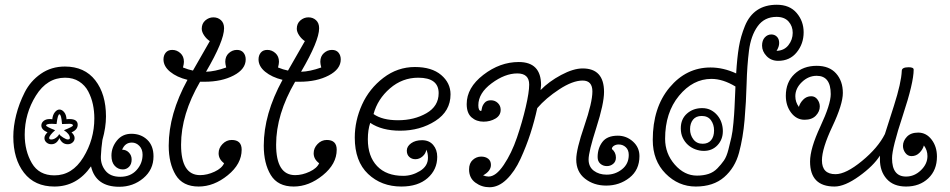

<svg xmlns="http://www.w3.org/2000/svg" viewBox="-20 -774 3996 808"><path d="M230 -193Q219 -167 196 -167Q184 -167 175.5 -174.5Q167 -182 167 -193Q167 -205 180 -217Q154 -228 154 -246Q154 -257 163.5 -265Q173 -273 189 -273Q196 -273 200 -272Q202 -291 211 -302Q220 -313 230 -313Q241 -313 250 -302Q259 -291 260 -272Q263 -273 272 -273Q307 -273 307 -249Q307 -228 281 -217Q294 -205 294 -193Q294 -182 285.5 -174.5Q277 -167 265 -167Q241 -167 230 -193ZM229 -210Q233 -203 246 -195Q259 -187 265 -187Q274 -187 274 -193Q274 -210 249 -226Q287 -241 287 -246Q287 -253 272 -253L241 -252Q238 -293 230 -293Q223 -293 218 -252Q213 -252 208 -252.5Q203 -253 199 -253Q174 -253 174 -246Q174 -241 212 -226Q187 -204 187 -193Q187 -187 196 -187Q206 -187 216 -194.5Q226 -202 229 -210ZM209 11Q126 11 81 -47Q36 -105 36 -199Q36 -242 48 -290Q60 -338 84 -385.5Q108 -433 152 -463.5Q196 -494 253 -494Q336 -494 381 -436Q426 -378 426 -284Q426 -238 411 -185Q406 -151 404.5 -116.5Q403 -82 423.5 -56Q444 -30 486 -30Q529 -30 554.5 -58Q580 -86 580 -123Q580 -146 566.5 -160Q553 -174 535 -174Q506 -174 494 -144Q511 -144 522.5 -132Q534 -120 534 -103Q534 -83 523 -72Q512 -61 497 -61Q477 -61 463 -76Q449 -91 449 -119Q449 -154 472 -182.5Q495 -211 533 -211Q573 -211 599.5 -186Q626 -161 626 -116Q626 -60 583 -24Q540 12 482 12Q383 12 363 -74Q304 11 209 11ZM209 -36Q284 -36 330.5 -111.5Q377 -187 377 -276Q377 -306 371 -334.5Q365 -363 351.5 -389Q338 -415 313 -431Q288 -447 254 -447Q178 -447 131 -371.5Q84 -296 84 -207Q84 -139 114 -87.5Q144 -36 209 -36Z M841 -430H822Q742 -293 742 -165Q742 -37 822 -37Q852 -37 883 -51.5Q914 -66 923 -87Q900 -104 900 -129Q900 -151 916.5 -168Q933 -185 955 -185Q997 -185 997 -144Q997 -84 938.5 -36.5Q880 11 816 11Q749 11 719.5 -37.5Q690 -86 690 -161Q690 -294 769 -438Q724 -449 696 -472Q668 -495 668 -524Q668 -541 677.5 -552.5Q687 -564 705 -564Q724 -564 739 -550.5Q754 -537 754 -514Q754 -505 750 -490Q772 -481 792 -477Q860 -595 863 -601Q849 -610 839 -625Q829 -640 829 -653Q829 -675 844 -688Q859 -701 878 -701Q897 -701 910 -689Q923 -677 923 -655Q923 -602 847 -472Q884 -473 932 -490Q928 -505 928 -514Q928 -537 943 -550.5Q958 -564 977 -564Q995 -564 1004.5 -552.5Q1014 -541 1014 -524Q1014 -483 963.5 -456.5Q913 -430 841 -430Z M1241 -430H1222Q1142 -293 1142 -165Q1142 -37 1222 -37Q1252 -37 1283 -51.5Q1314 -66 1323 -87Q1300 -104 1300 -129Q1300 -151 1316.5 -168Q1333 -185 1355 -185Q1397 -185 1397 -144Q1397 -84 1338.5 -36.5Q1280 11 1216 11Q1149 11 1119.5 -37.5Q1090 -86 1090 -161Q1090 -294 1169 -438Q1124 -449 1096 -472Q1068 -495 1068 -524Q1068 -541 1077.5 -552.5Q1087 -564 1105 -564Q1124 -564 1139 -550.5Q1154 -537 1154 -514Q1154 -505 1150 -490Q1172 -481 1192 -477Q1260 -595 1263 -601Q1249 -610 1239 -625Q1229 -640 1229 -653Q1229 -675 1244 -688Q1259 -701 1278 -701Q1297 -701 1310 -689Q1323 -677 1323 -655Q1323 -602 1247 -472Q1284 -473 1332 -490Q1328 -505 1328 -514Q1328 -537 1343 -550.5Q1358 -564 1377 -564Q1395 -564 1404.5 -552.5Q1414 -541 1414 -524Q1414 -483 1363.5 -456.5Q1313 -430 1241 -430Z M1774 -144Q1772 -128 1758.5 -116Q1745 -104 1728 -104Q1713 -104 1702.5 -113.5Q1692 -123 1692 -140Q1692 -158 1710 -171Q1728 -184 1756 -184Q1786 -184 1803 -164Q1820 -144 1820 -114Q1820 -60 1779.5 -24.5Q1739 11 1669 11Q1585 11 1529 -42Q1473 -95 1473 -195Q1473 -266 1503.5 -333.5Q1534 -401 1593.5 -446.5Q1653 -492 1726 -492Q1797 -492 1836.5 -458.5Q1876 -425 1876 -377Q1876 -306 1812 -265Q1748 -224 1664 -224Q1587 -224 1538 -257Q1528 -227 1528 -188Q1528 -116 1567 -75Q1606 -34 1677 -34Q1714 -34 1747.5 -54.5Q1781 -75 1781 -110Q1781 -130 1774 -144ZM1552 -294Q1589 -268 1655 -268Q1723 -268 1774.5 -297.5Q1826 -327 1826 -382Q1826 -447 1740 -447Q1673 -447 1621 -402Q1569 -357 1552 -294Z M2046 -80Q2046 -54 2013 -36Q2025 -31 2036 -31Q2067 -31 2100 -80Q2133 -129 2155.5 -195Q2178 -261 2192.5 -323.5Q2207 -386 2207 -418Q2207 -465 2157 -465Q2105 -465 2049 -423.5Q1993 -382 1993 -331Q1993 -307 2005 -307Q2006 -307 2008 -318.5Q2010 -330 2019 -341Q2028 -352 2046 -352Q2063 -352 2075 -340.5Q2087 -329 2087 -312Q2087 -288 2065 -275Q2043 -262 2015 -262Q1985 -262 1964.5 -280Q1944 -298 1944 -336Q1944 -405 2014 -459Q2084 -513 2163 -513Q2257 -513 2257 -416Q2257 -413 2255 -395Q2290 -431 2341.5 -458.5Q2393 -486 2432 -486Q2522 -486 2522 -387Q2522 -338 2489.5 -236.5Q2457 -135 2457 -103Q2457 -72 2479 -55.5Q2501 -39 2533 -39Q2569 -39 2597.5 -61.5Q2626 -84 2626 -122Q2626 -143 2613.5 -154.5Q2601 -166 2584 -166Q2572 -166 2563.5 -160.5Q2555 -155 2555 -147Q2572 -133 2572 -111Q2572 -94 2560.5 -84.5Q2549 -75 2534 -75Q2518 -75 2506.5 -85Q2495 -95 2495 -113Q2495 -150 2515 -176.5Q2535 -203 2580 -203Q2616 -203 2643.5 -178.5Q2671 -154 2671 -117Q2671 -59 2629 -26Q2587 7 2531 7Q2479 7 2442 -22Q2405 -51 2405 -103Q2405 -145 2439 -244Q2473 -343 2473 -389Q2473 -435 2432 -435Q2390 -435 2333.5 -398Q2277 -361 2241 -319Q2229 -264 2212 -211.5Q2195 -159 2170.5 -105.5Q2146 -52 2112 -19Q2078 14 2040 14Q2007 14 1980.5 -5.5Q1954 -25 1954 -61Q1954 -87 1969.5 -101Q1985 -115 2005 -115Q2023 -115 2034.5 -106Q2046 -97 2046 -80Z M2845 -234Q2845 -273 2871 -296Q2897 -319 2935 -319Q2956 -319 2972 -310.5Q2988 -302 2999.5 -288Q3011 -274 3016.5 -257Q3022 -240 3022 -222Q3022 -187 2999.5 -163Q2977 -139 2942 -139Q2924 -139 2906.5 -145.5Q2889 -152 2875.5 -164Q2862 -176 2853.5 -193.5Q2845 -211 2845 -234ZM3248 -703Q3197 -703 3168.5 -663.5Q3140 -624 3132 -561Q3124 -498 3122 -422Q3120 -346 3113.5 -270Q3107 -194 3090 -131Q3073 -68 3027.5 -28.5Q2982 11 2908 11Q2835 11 2781 -43.5Q2727 -98 2727 -185Q2727 -321 2797.5 -405.5Q2868 -490 2970 -490Q3024 -490 3078 -465Q3082 -531 3089.5 -576Q3097 -621 3115 -665Q3133 -709 3166.5 -731.5Q3200 -754 3249 -754Q3303 -754 3332.5 -719.5Q3362 -685 3362 -638Q3362 -590 3333 -554Q3304 -518 3255 -518Q3225 -518 3206 -538Q3187 -558 3187 -582Q3187 -604 3198.5 -616.5Q3210 -629 3226 -629Q3240 -629 3249.5 -619.5Q3259 -610 3259 -593Q3259 -577 3248 -560Q3280 -561 3298 -584Q3316 -607 3316 -636Q3316 -664 3298.5 -683.5Q3281 -703 3248 -703ZM2913 -35Q2940 -35 2961.5 -42Q2983 -49 2999 -65.5Q3015 -82 3026.5 -98.5Q3038 -115 3045.5 -145Q3053 -175 3058 -196.5Q3063 -218 3066.5 -257Q3070 -296 3071 -319.5Q3072 -343 3074 -386Q3075 -402 3075 -410Q3022 -442 2974 -442Q2896 -442 2837.5 -371Q2779 -300 2779 -190Q2779 -128 2819.5 -81.5Q2860 -35 2913 -35ZM2884 -230Q2884 -206 2898 -187.5Q2912 -169 2937 -169Q2960 -169 2972.5 -184Q2985 -199 2985 -225Q2985 -250 2972 -268Q2959 -286 2933 -286Q2909 -286 2896.5 -270.5Q2884 -255 2884 -230Z M3417 -455Q3382 -455 3354.5 -428.5Q3327 -402 3327 -369Q3327 -344 3342 -324Q3346 -340 3360 -354.5Q3374 -369 3394 -369Q3410 -369 3420 -355.5Q3430 -342 3430 -326Q3430 -305 3413.5 -287.5Q3397 -270 3366 -270Q3332 -270 3309.5 -299.5Q3287 -329 3287 -371Q3287 -428 3323.5 -462.5Q3360 -497 3417 -497Q3470 -497 3498.5 -465Q3527 -433 3527 -383Q3527 -335 3483 -242Q3439 -149 3439 -99Q3439 -41 3496 -41Q3540 -41 3607.5 -96.5Q3675 -152 3704 -210Q3711 -232 3742 -329Q3773 -426 3775 -476Q3775 -491 3804 -491Q3825 -491 3825 -481Q3825 -426 3779.5 -288.5Q3734 -151 3734 -108Q3734 -31 3793 -31Q3828 -31 3855.5 -57.5Q3883 -84 3883 -117Q3883 -142 3868 -162Q3864 -146 3850 -131.5Q3836 -117 3816 -117Q3800 -117 3790 -130.5Q3780 -144 3780 -160Q3780 -181 3796.5 -198.5Q3813 -216 3844 -216Q3878 -216 3900.5 -186.5Q3923 -157 3923 -115Q3923 -58 3886.5 -23.5Q3850 11 3793 11Q3740 11 3711.5 -21Q3683 -53 3683 -103V-119Q3656 -76 3595.5 -32.5Q3535 11 3492 11Q3389 11 3389 -94Q3389 -149 3432.5 -242Q3476 -335 3476 -378Q3476 -455 3417 -455Z"/></svg>

Font: Bonbon
Style: Regular
Weight: 400
Designer: Ksenia Erulevich
Foundry: Cyreal (www.cyreal.org)
Version: Version 1.000